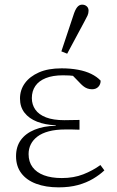

<svg xmlns="http://www.w3.org/2000/svg" viewBox="-20 -794 502 826"><path d="M232 12Q177 12 135.5 -3.5Q94 -19 71.5 -49Q49 -79 49 -122Q49 -163 69.5 -191.5Q90 -220 129 -236Q168 -252 220 -253V-255Q174 -257 139.5 -270.5Q105 -284 85.5 -309Q66 -334 66 -370Q66 -407 87 -436Q108 -465 147.5 -482.5Q187 -500 245 -500Q283 -500 315.5 -494Q348 -488 372.5 -476Q397 -464 413 -447Q413 -431 403 -420.5Q393 -410 376 -410Q365 -410 355.5 -413.5Q346 -417 337.5 -424Q329 -431 319 -442L282 -480L333 -474L346 -458Q323 -464 301.5 -467Q280 -470 251 -470Q207 -470 177 -458Q147 -446 132 -424Q117 -402 117 -372Q117 -344 132 -322.5Q147 -301 178 -289Q209 -277 257 -277Q272 -277 288 -277.5Q304 -278 322 -278V-236Q303 -237 289 -237Q275 -237 261 -237Q220 -237 190 -229Q160 -221 141 -206.5Q122 -192 112.5 -173Q103 -154 103 -131Q103 -98 120 -75Q137 -52 169 -40Q201 -28 246 -28Q297 -28 338 -44Q379 -60 412 -84L429 -61Q409 -42 380.5 -25Q352 -8 315.5 2Q279 12 232 12ZM244 -573 295 -726Q303 -752 312 -763Q321 -774 333 -774Q345 -774 353 -767Q361 -760 361 -748Q361 -737 356.5 -727Q352 -717 342 -699L269 -563Z"/></svg>

Font: Source Serif 4 Light
Style: Regular
Weight: 300
Designer: Frank Grießhammer
Foundry: Adobe Systems Incorporated
Version: Version 4.004;hotconv 1.0.116;makeotfexe 2.5.65601